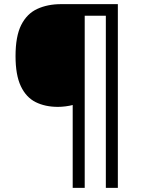

<svg xmlns="http://www.w3.org/2000/svg" viewBox="-20 -780 695 927"><path d="M549 127H491V-704H389V127H331V-273Q316 -269 296.5 -266.5Q277 -264 260 -264Q198 -264 152 -287Q106 -310 80.5 -364Q55 -418 55 -509Q55 -605 82.5 -659.5Q110 -714 160 -737Q210 -760 275 -760H549Z"/></svg>

Font: Noto Sans Inscriptional Pahlavi
Style: Regular
Weight: 400
Designer: Monotype Design Team
Foundry: Monotype Imaging Inc.
Version: Version 2.003; ttfautohint (v1.8.4.7-5d5b)